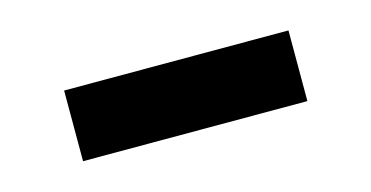

<svg xmlns="http://www.w3.org/2000/svg" viewBox="-30 -439 479 248"><g transform="rotate(-15 210.0 -315.0)"><path d="M360 -268V-362.5H60V-268Z"/></g></svg>

Font: Hauora
Style: Bold
Weight: 700
Designer: Wayne Shih
Foundry: WCYS
Version: Version 1.001;hotconv 1.0.109;makeotfexe 2.5.65596